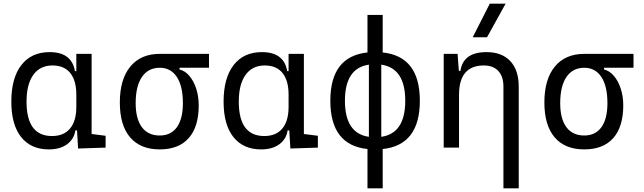

<svg xmlns="http://www.w3.org/2000/svg" viewBox="-20 -815 3556 1060"><path d="M249.5 9.8Q150.9 9.8 96.7 -58.3Q42.5 -126.5 42.5 -253.9Q42.5 -384.3 97.9 -455.8Q153.3 -527.3 253.9 -527.3Q316.4 -527.3 351.1 -500.2Q385.7 -473.1 393.6 -422.4H401.4V-517.6H485.8V-75.2L563 -65.4V0L411.1 4.9L405.3 -95.2H396Q389.2 -47.4 350.6 -18.8Q312 9.8 249.5 9.8ZM401.4 -225.1V-292.5Q401.4 -370.6 367.7 -412.1Q334 -453.6 270 -453.6Q201.2 -453.6 163.8 -401.6Q126.5 -349.6 126.5 -253.9Q126.5 -64 267.1 -64Q332.5 -64 366.9 -105.5Q401.4 -147 401.4 -225.1Z M861.8 9.8Q754.9 9.8 698.2 -56.9Q641.6 -123.5 641.6 -249Q641.6 -377.4 699.5 -447.5Q757.3 -517.6 861.8 -517.6H1133.8V-440.9H971.2V-431.2Q1001.5 -424.3 1025.4 -396.2Q1049.3 -368.2 1063.2 -325.7Q1077.1 -283.2 1077.1 -232.9Q1077.1 -115.2 1022 -52.7Q966.8 9.8 861.8 9.8ZM861.8 -66.9Q923.8 -66.9 956.8 -113Q989.7 -159.2 989.7 -245.6Q989.7 -339.4 956.3 -390.1Q922.9 -440.9 861.8 -440.9Q798.3 -440.9 763.7 -390.1Q729 -339.4 729 -245.6Q729 -159.2 763.2 -113Q797.4 -66.9 861.8 -66.9Z M1421.4 9.8Q1322.8 9.8 1268.6 -58.3Q1214.4 -126.5 1214.4 -253.9Q1214.4 -384.3 1269.8 -455.8Q1325.2 -527.3 1425.8 -527.3Q1488.3 -527.3 1522.9 -500.2Q1557.6 -473.1 1565.4 -422.4H1573.2V-517.6H1657.7V-75.2L1734.9 -65.4V0L1583 4.9L1577.1 -95.2H1567.9Q1561 -47.4 1522.5 -18.8Q1483.9 9.8 1421.4 9.8ZM1573.2 -225.1V-292.5Q1573.2 -370.6 1539.6 -412.1Q1505.9 -453.6 1441.9 -453.6Q1373 -453.6 1335.7 -401.6Q1298.3 -349.6 1298.3 -253.9Q1298.3 -64 1439 -64Q1504.4 -64 1538.8 -105.5Q1573.2 -147 1573.2 -225.1Z M2008.8 224.6V7.8Q1803.7 -13.7 1803.7 -258.8Q1803.7 -503.9 2008.8 -525.4V-732.4H2092.8V-525.4Q2297.9 -503.9 2297.9 -258.8Q2297.9 -13.7 2092.8 7.8V224.6ZM2016.6 -59.6V-458Q1884.3 -439 1884.3 -258.8Q1884.3 -78.6 2016.6 -59.6ZM2085 -458V-59.6Q2217.3 -78.6 2217.3 -258.8Q2217.3 -439 2085 -458Z M2759.3 224.6V-337.4Q2759.3 -393.1 2731 -423.3Q2702.6 -453.6 2651.4 -453.6Q2514.2 -453.6 2514.2 -291.5V0H2429.7V-517.6H2506.3L2513.2 -423.8H2522Q2537.1 -527.3 2666 -527.3Q2751 -527.3 2797.4 -477.5Q2843.8 -427.7 2843.8 -336.9V224.6ZM2589.8 -609.4 2684.1 -794.9H2771.5L2668.9 -609.4Z M3205.6 9.8Q3098.6 9.8 3042 -56.9Q2985.4 -123.5 2985.4 -249Q2985.4 -377.4 3043.2 -447.5Q3101.1 -517.6 3205.6 -517.6H3477.5V-440.9H3314.9V-431.2Q3345.2 -424.3 3369.1 -396.2Q3393.1 -368.2 3407 -325.7Q3420.9 -283.2 3420.9 -232.9Q3420.9 -115.2 3365.7 -52.7Q3310.5 9.8 3205.6 9.8ZM3205.6 -66.9Q3267.6 -66.9 3300.5 -113Q3333.5 -159.2 3333.5 -245.6Q3333.5 -339.4 3300 -390.1Q3266.6 -440.9 3205.6 -440.9Q3142.1 -440.9 3107.4 -390.1Q3072.8 -339.4 3072.8 -245.6Q3072.8 -159.2 3106.9 -113Q3141.1 -66.9 3205.6 -66.9Z"/></svg>

Font: Cascadia Mono NF SemiLight
Style: Regular
Weight: 350
Monospace: yes
Designer: Aaron Bell
Foundry: Saja Typeworks
Version: Version 2404.023; ttfautohint (v1.8.4)